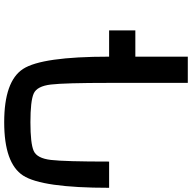

<svg xmlns="http://www.w3.org/2000/svg" viewBox="-20 -895 915 915"><g transform="rotate(-90 437.5 -437.5)"><path d="M625 -375H750V-250H625V0H500V-375Q500 -585.9 492.2 -652.3Q484.4 -718.8 449.2 -734.4Q414.1 -750 312.5 -750Q210.9 -750 175.8 -734.4Q140.6 -718.8 132.8 -652.3Q125 -585.9 125 -375H0Q0 -695.3 58.6 -785.2Q117.2 -875 312.5 -875Q507.8 -875 566.4 -785.2Q625 -695.3 625 -375Z"/></g></svg>

Font: CraftyPE
Style: Regular
Weight: 400
Designer: Erek Butcher
Foundry: Haunted Coop
Version: Version 0.018;April 4, 2024;FontCreator 15.0.0.2962 64-bit